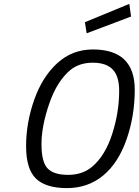

<svg xmlns="http://www.w3.org/2000/svg" viewBox="-20 -956 712 986"><path d="M451 -98Q519 -154 555.5 -266Q592 -378 592 -490Q592 -565 558.5 -599.5Q525 -634 456.5 -634Q388 -634 342 -597Q273 -540 233 -424Q193 -308 193 -215.5Q193 -123 225 -90.5Q257 -58 329.5 -58Q402 -58 451 -98ZM457 -702Q672 -702 672 -495Q672 -360 629.5 -239Q587 -118 509 -54Q431 10 323.5 10Q216 10 165 -38.5Q114 -87 114 -206Q114 -325 155.5 -443Q197 -561 274 -631.5Q351 -702 457 -702ZM425 -785 416 -842 644 -936 653 -871Z"/></svg>

Font: Titillium Web
Style: Italic
Weight: 400
Italic angle: -13°
Version: Version 1.002;PS 57.000;hotconv 1.0.70;makeotf.lib2.5.55311